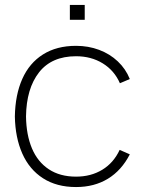

<svg xmlns="http://www.w3.org/2000/svg" viewBox="-20 -740 579 775"><path d="M262 -660V-720H322V-660ZM287 15Q208.5 15 153.5 -20.5Q98.5 -56 70 -120.2Q41.5 -184.5 40 -270Q41.5 -357.5 70 -421.5Q98.5 -485.5 153.5 -520.2Q208.5 -555 287 -555Q336.5 -555 380 -538.8Q423.5 -522.5 455.5 -492.2Q487.5 -462 504 -421L464 -404Q441.5 -455.5 394.8 -484.2Q348 -513 287 -513Q188.5 -513 137.5 -447.8Q86.5 -382.5 85 -270Q86 -195.5 109 -141Q132 -86.5 177 -56.8Q222 -27 287 -27Q347 -27 392.8 -54.8Q438.5 -82.5 463 -135L504 -117Q470.5 -52 415.5 -18.5Q360.5 15 287 15Z"/></svg>

Font: Manrope
Style: Regular
Weight: 400
Designer: Mikhail Sharanda
Foundry: Mikhail Sharanda
Version: Version 4.503